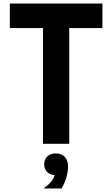

<svg xmlns="http://www.w3.org/2000/svg" viewBox="-20 -820 640 1095"><path d="M225 0V-660H36V-800H564V-660H375V0ZM298 179Q268 179 250 162Q232 145 232 117Q232 89 250 72Q268 55 298 55Q328 55 346 72.5Q364 90 364 117Q364 145 346 162Q328 179 298 179ZM227 255Q259 234 276 210.5Q293 187 293 169L298 55Q331 55 349.5 75Q368 95 368 130Q368 160 358 193.5Q348 227 331 255Z"/></svg>

Font: Martian Mono Condensed SemiBold
Style: Regular
Weight: 600
Width: 3
Designer: Roman Shamin
Foundry: Evil Martians
Version: Version 1.000